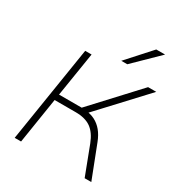

<svg xmlns="http://www.w3.org/2000/svg" viewBox="-214 -1081 1141 1224"><g transform="rotate(30 356.0 -469.5)"><path d="M77 0 189 -705H236L184 -380H364L337 -365L652 -705H712L391 -360L376 -378Q419 -375 451 -358.5Q483 -342 507 -313Q531 -284 548 -240L641 0H592L512 -210Q486 -277 444 -306.5Q402 -336 332 -336H177L124 0ZM420 -765 577 -939H642L464 -765Z"/></g></svg>

Font: Nunito Sans 10pt SemiExpanded ExtraLight
Style: Italic
Weight: 250
Width: 6
Italic angle: -9°
Designer: Vernon Adams
Foundry: Vernon Adams
Version: Version 3.101;gftools[0.9.27]